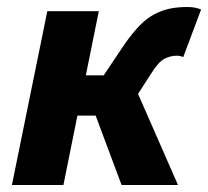

<svg xmlns="http://www.w3.org/2000/svg" viewBox="-20 -528 594 548"><path d="M14 0 115 -496H262L225 -313H276L337 -404Q359 -435 379 -455.5Q399 -476 421 -487.5Q443 -499 465.5 -503.5Q488 -508 515 -508Q537 -508 554 -501L503 -365Q499 -367 494.5 -368Q490 -369 485 -369Q466 -369 449 -360Q432 -351 412 -319L374 -260L488 0H327L253 -198H201L161 0Z"/></svg>

Font: mr_Source Sans Pro
Style: Bold Italic
Weight: 700
Italic angle: -11°
Designer: Paul D. Hunt
Foundry: Adobe Systems Incorporated
Version: Version 1.036;July 10, 2024;FontCreator 11.5.0.2430 64-bit